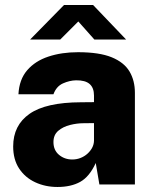

<svg xmlns="http://www.w3.org/2000/svg" viewBox="-20 -735 618 765"><path d="M209 10Q160.5 10 120.2 -8.8Q80 -27.5 56.2 -63.5Q32.5 -99.5 32.5 -151.5Q32.5 -236 97.8 -281.5Q163 -327 302 -327.5L354.5 -328V-354.5Q354.5 -385 337.2 -400.2Q320 -415.5 283 -415Q257.5 -414.5 231 -402.8Q204.5 -391 193 -359.5H53.5Q56.5 -418 88.2 -455Q120 -492 172.8 -509.5Q225.5 -527 291 -527Q375.5 -527 425 -506.8Q474.5 -486.5 496 -450.2Q517.5 -414 517.5 -365V0H376L361.5 -85.5Q336.5 -31 299.8 -10.5Q263 10 209 10ZM268 -99.5Q285 -99.5 300.5 -105.5Q316 -111.5 328 -122.2Q340 -133 347 -146Q354 -159 354.5 -174V-244.5L312.5 -244Q286.5 -244 258.8 -237Q231 -230 212 -213.8Q193 -197.5 193 -169Q193 -136.5 215.2 -118Q237.5 -99.5 268 -99.5ZM356 -577.5 292 -649.5 220 -577.5H100L235 -715H351L482.5 -577.5Z"/></svg>

Font: Public Sans ExtraBold
Style: Regular
Weight: 800
Designer: The Public Sans Project Authors: Dan O. Williams and USWDS (Libre Franklin designed by Pablo Impallari and Rodrigo Fuenz
Version: Version 1.007